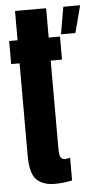

<svg xmlns="http://www.w3.org/2000/svg" viewBox="-53 -756 418 796"><g transform="rotate(-5 156.0 -358.0)"><path d="M222 -609H282L311.5 -722H241.5ZM143 6.5Q180 6.5 215 -1.5V-96.5Q207 -92.5 192.5 -92.5Q181.5 -92.5 175.8 -101.5Q170 -110.5 170 -144V-504H217V-600H170V-722H40.5V-600H5.5V-504H40.5V-121Q40.5 -45 67.2 -19.2Q94 6.5 143 6.5Z"/></g></svg>

Font: Anybody UltraCondensed
Style: Bold
Weight: 700
Width: 1
Version: Version 1.113;gftools[0.9.25]